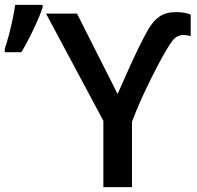

<svg xmlns="http://www.w3.org/2000/svg" viewBox="-44 -770 809 790"><path d="M439.9 -383.3Q461.4 -432.1 483.9 -482.2Q506.3 -532.2 527.6 -575.9Q548.8 -619.6 565.9 -648.9Q587.4 -685.5 613.5 -702.9Q639.6 -720.2 682.1 -720.2Q715.8 -720.2 740.7 -710V-621.6Q735.4 -623 726.8 -624.5Q718.3 -626 710 -626Q695.3 -626 681.9 -617.9Q668.5 -609.9 650.9 -581.1Q639.2 -563 620.6 -529.3Q602.1 -495.6 580.6 -452.6Q559.1 -409.7 537.6 -362.3Q516.1 -314.9 499 -268.6V0H381.3V-272.9L145.5 -713.9H272.9ZM-24.4 -555.2V-569.3Q-16.1 -593.3 -7.6 -625.5Q1 -657.7 7.8 -690.4Q14.6 -723.1 18.6 -750H131.3V-738.8Q118.7 -701.7 94.5 -650.6Q70.3 -599.6 43.9 -555.2Z"/></svg>

Font: Open Sans SemiBold
Style: Regular
Weight: 600
Designer: Monotype Design Team
Foundry: Monotype Imaging Inc.
Version: Version 3.003; ttfautohint (v1.8.4)